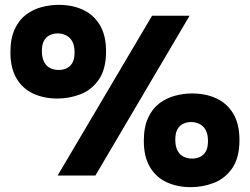

<svg xmlns="http://www.w3.org/2000/svg" viewBox="-20 -725 1032 793"><path d="M217 -318Q161 -318 117 -338.5Q73 -359 48 -401.5Q23 -444 23 -509Q23 -566 40.5 -604Q58 -642 87 -664Q116 -686 151.5 -695.5Q187 -705 222 -705Q279 -705 323 -684.5Q367 -664 392.5 -621.5Q418 -579 418 -513Q418 -439 388 -396Q358 -353 312 -335.5Q266 -318 217 -318ZM222 -436Q239 -436 254 -442.5Q269 -449 278.5 -464.5Q288 -480 288 -508Q288 -537 278.5 -554Q269 -571 253 -579Q237 -587 218 -587Q201 -587 186 -580Q171 -573 162 -557.5Q153 -542 153 -514Q153 -486 162.5 -468.5Q172 -451 188 -443.5Q204 -436 222 -436ZM768 48Q712 48 668 27.5Q624 7 599 -35.5Q574 -78 574 -143Q574 -200 591.5 -238Q609 -276 638 -298Q667 -320 702.5 -329.5Q738 -339 773 -339Q830 -339 874 -318.5Q918 -298 943.5 -255.5Q969 -213 969 -147Q969 -73 939 -30Q909 13 863 30.5Q817 48 768 48ZM773 -70Q790 -70 805 -76.5Q820 -83 829.5 -98.5Q839 -114 839 -142Q839 -171 829.5 -188Q820 -205 804 -213Q788 -221 769 -221Q752 -221 737 -214Q722 -207 713 -191.5Q704 -176 704 -148Q704 -120 713.5 -102.5Q723 -85 739 -77.5Q755 -70 773 -70ZM218 0 608 -660H763L374 0Z"/></svg>

Font: Bricolage Grotesque ExtraBold
Style: Regular
Weight: 800
Designer: Mathieu Triay
Foundry: Atelier Triay
Version: Version 1.001;gftools[0.9.33.dev8+g029e19f]